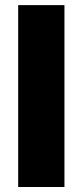

<svg xmlns="http://www.w3.org/2000/svg" viewBox="-20 -748 331 768"><path d="M237.8 -727.5H52.7V0H237.8Z"/></svg>

Font: Raveo ExtraBold
Style: Regular
Weight: 800
Designer: Jakub Foglar, Rasmus Andersson (Inter)
Foundry: Jakubfoglar.com
Version: Version 1.100;Glyphs 3.2.3 (3260)